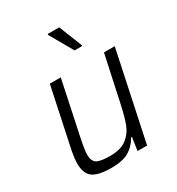

<svg xmlns="http://www.w3.org/2000/svg" viewBox="-176 -840 881 958"><g transform="rotate(-30 264.0 -361.0)"><path d="M48 -95Q48 -132 62 -194L129 -510H192L128 -207Q113 -135 113 -110Q113 -72 134 -59.5Q155 -47 211 -47Q272 -47 306 -73.5Q340 -100 355 -140Q370 -180 385 -250L441 -510H503L395 0H340L351 -75H346Q324 -35 288 -13.5Q252 8 187 8Q110 8 79 -15.5Q48 -39 48 -95ZM319 -592 243 -725 244 -730H310L363 -597L362 -592Z"/></g></svg>

Font: Saira Semi Condensed Light
Style: Italic
Weight: 300
Width: 4
Italic angle: -12°
Designer: Hector Gatti with collaboration of the Omnibus-Type team
Foundry: Omnibus-Type
Version: Version 1.001; ttfautohint (v1.8)